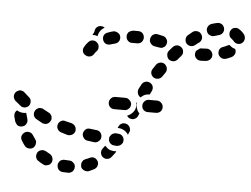

<svg xmlns="http://www.w3.org/2000/svg" viewBox="-49 -697 1022 781"><g transform="rotate(5 462.5 -306.0)"><path d="M220 -21Q216 -18 214 -13Q211 -9 211 -4Q210 6 216 15Q223 23 233 24Q244 25 256 25Q261 25 266 23Q270 21 274 18Q277 14 279 10Q281 5 281 0Q282 -10 274 -17Q267 -25 257 -25Q247 -25 238 -26Q233 -27 229 -25Q224 -24 220 -21ZM308 -23Q306 -18 306 -13Q306 -8 307 -3Q311 6 321 10Q330 14 340 11Q351 6 361 1Q366 -2 369 -6Q372 -9 373 -14Q375 -19 374 -24Q374 -29 371 -33Q366 -42 357 -45Q347 -48 338 -43Q330 -39 321 -36Q317 -34 313 -31Q310 -27 308 -23ZM124 -46Q122 -42 121 -37Q120 -32 121 -27Q122 -23 125 -18Q128 -14 132 -12Q142 -5 152 0Q156 2 161 3Q166 3 171 1Q176 0 180 -3Q183 -7 186 -11Q190 -20 187 -30Q184 -40 175 -45Q167 -49 159 -54Q150 -59 140 -57Q130 -55 124 -46ZM382 -68Q383 -63 385 -58Q387 -54 391 -51Q399 -44 409 -45Q420 -46 426 -54Q433 -62 440 -72Q441 -73 442 -75Q443 -77 444 -79Q443 -79 442 -79H433Q423 -80 415 -83Q406 -88 400 -95Q398 -96 397 -98Q393 -92 388 -86Q385 -82 383 -77Q382 -73 382 -68ZM66 -123Q57 -117 54 -107Q52 -97 58 -88Q64 -78 71 -69Q77 -61 87 -60Q97 -58 106 -64Q110 -67 112 -72Q115 -76 115 -81Q116 -86 115 -91Q114 -95 111 -99Q105 -107 100 -115Q95 -124 84 -126Q74 -128 66 -123ZM461 -108Q464 -111 467 -115Q469 -120 469 -125Q470 -135 463 -143Q456 -151 445 -151L436 -152Q431 -152 427 -150Q422 -149 418 -145Q415 -142 412 -137Q410 -133 410 -128Q409 -118 416 -110Q423 -102 434 -102L443 -101Q448 -101 452 -103Q457 -104 461 -108ZM378 -130Q379 -141 373 -149Q367 -157 356 -158Q343 -160 330 -161Q320 -163 312 -157Q304 -150 302 -140Q301 -130 307 -122Q313 -113 323 -112Q337 -110 351 -108Q361 -107 369 -114Q377 -120 378 -130ZM271 -146Q272 -151 271 -156Q271 -161 268 -165Q266 -169 262 -172Q258 -175 253 -177Q240 -180 228 -183Q218 -187 209 -182Q200 -177 197 -167Q194 -157 199 -148Q204 -139 214 -136Q227 -132 240 -128Q250 -126 259 -131Q268 -136 271 -146ZM65 -203Q62 -202 59 -202Q49 -201 40 -204Q33 -206 27 -210Q22 -206 19 -199Q17 -192 18 -185Q21 -174 24 -163Q26 -159 29 -155Q32 -151 36 -148Q41 -146 45 -146Q50 -145 55 -147Q65 -149 70 -159Q75 -168 72 -178Q69 -187 67 -196Q67 -198 66 -200Q65 -201 65 -203ZM477 -193Q482 -191 485 -187Q488 -184 490 -179Q492 -174 492 -169Q492 -164 489 -160Q487 -155 485 -150Q483 -154 479 -158Q473 -165 464 -169Q456 -173 446 -174H441Q442 -177 444 -181Q448 -190 458 -194Q468 -197 477 -193ZM153 -166Q158 -168 161 -171Q165 -174 167 -179Q170 -183 170 -188Q170 -193 169 -198Q167 -202 164 -206Q161 -210 156 -212Q145 -218 134 -224Q130 -227 125 -227Q120 -228 115 -227Q110 -225 106 -222Q102 -219 100 -215Q95 -206 97 -196Q100 -186 109 -181Q121 -174 134 -167Q138 -165 143 -165Q148 -164 153 -166ZM511 -283Q510 -283 510 -284Q509 -284 508 -284Q509 -279 509 -274Q509 -265 506 -256Q502 -247 495 -240Q488 -233 479 -229Q477 -229 475 -228Q477 -224 480 -221Q483 -218 487 -217Q492 -215 497 -215Q502 -215 506 -217Q511 -219 514 -222Q518 -226 520 -231L524 -241Q517 -247 514 -256Q510 -265 510 -274Q510 -279 511 -283ZM57 -224Q62 -225 66 -227Q71 -229 74 -233Q80 -241 79 -252Q78 -262 70 -268Q61 -276 51 -285Q47 -289 43 -290Q38 -292 33 -292Q28 -292 24 -289Q19 -287 16 -284Q9 -276 9 -266Q10 -255 17 -248Q28 -239 39 -230Q42 -227 47 -225Q52 -224 57 -224ZM487 -274Q487 -284 479 -291Q472 -299 462 -299H421Q410 -299 403 -291Q396 -284 396 -274Q396 -263 403 -256Q410 -249 421 -249H462Q472 -249 479 -256Q487 -263 487 -274ZM616 -274Q616 -284 609 -291Q601 -299 591 -299H558Q547 -299 540 -291Q533 -284 533 -274Q533 -263 540 -256Q547 -249 558 -249H591Q601 -249 609 -256Q616 -263 616 -274ZM558 -321H559Q562 -328 566 -335Q571 -345 568 -355Q565 -364 556 -369Q547 -374 537 -371Q527 -368 522 -359Q517 -349 512 -340Q508 -331 511 -321Q514 -311 523 -306Q524 -307 524 -307Q531 -314 540 -318Q549 -321 558 -321ZM558 -407Q559 -402 562 -398Q565 -394 569 -391Q578 -386 588 -388Q598 -390 604 -399Q609 -407 615 -415Q618 -419 619 -424Q620 -429 619 -434Q618 -439 615 -443Q613 -447 609 -450Q600 -456 590 -454Q580 -452 574 -444Q568 -435 562 -426Q559 -422 558 -417Q557 -412 558 -407ZM327 -513Q320 -520 310 -520Q299 -520 292 -512Q283 -503 277 -492Q271 -483 273 -473Q275 -463 284 -458Q293 -452 303 -454Q313 -456 319 -465Q323 -472 329 -478Q336 -485 335 -496Q335 -506 327 -513ZM624 -470Q632 -464 642 -464Q653 -465 660 -473Q666 -481 673 -488Q676 -492 678 -496Q680 -501 679 -506Q679 -511 677 -515Q675 -520 671 -523Q664 -530 653 -530Q643 -529 636 -522Q629 -514 622 -506Q615 -498 616 -488Q617 -477 624 -470ZM793 -486Q796 -490 798 -494Q799 -499 799 -504Q798 -514 790 -521Q782 -528 772 -527Q762 -526 752 -526Q751 -526 749 -526Q748 -526 746 -525Q743 -523 739 -520Q736 -517 732 -515Q730 -512 729 -508Q728 -504 728 -501Q728 -490 736 -483Q743 -476 754 -476Q765 -476 776 -477Q781 -478 785 -480Q789 -482 793 -486ZM889 -536Q889 -536 889 -536Q889 -536 889 -536Q880 -538 872 -544Q869 -546 865 -550Q863 -549 861 -549Q858 -548 856 -547Q849 -543 840 -540Q830 -537 825 -528Q821 -518 824 -508Q828 -499 837 -494Q846 -490 856 -493Q868 -497 878 -502Q887 -507 891 -517Q894 -526 889 -536ZM419 -545Q418 -550 415 -554Q412 -558 408 -560Q403 -563 398 -564Q394 -565 389 -564Q377 -561 367 -557Q357 -554 352 -545Q348 -536 351 -526Q354 -516 363 -511Q373 -507 382 -510Q391 -513 400 -515Q410 -517 416 -526Q421 -535 419 -545ZM599 -518Q604 -520 606 -524Q609 -528 610 -533Q613 -543 607 -552Q602 -561 592 -563Q581 -566 570 -568Q560 -570 551 -564Q543 -558 541 -547Q539 -537 545 -529Q551 -520 562 -518Q571 -517 580 -515Q585 -514 590 -514Q595 -515 599 -518ZM515 -549Q515 -559 508 -567Q501 -574 490 -574Q479 -574 469 -574Q464 -573 459 -571Q455 -569 451 -566Q448 -562 446 -557Q444 -553 445 -548Q445 -537 453 -530Q460 -523 470 -524Q480 -524 490 -524Q501 -524 508 -531Q515 -539 515 -549ZM690 -541Q697 -533 707 -532Q717 -531 725 -537Q733 -544 741 -549Q749 -555 751 -566Q752 -576 746 -584Q740 -593 730 -594Q720 -596 711 -590Q703 -583 694 -576Q686 -570 685 -559Q684 -549 690 -541ZM312 -554Q312 -556 313 -557Q313 -567 320 -574Q327 -581 337 -581Q341 -581 345 -580Q349 -578 353 -576Q348 -573 344 -570Q337 -564 332 -555Q328 -547 327 -539Q318 -543 309 -542Q307 -542 306 -542Q310 -550 312 -554ZM865 -611Q859 -602 861 -592Q862 -582 871 -576Q876 -572 879 -569Q885 -560 895 -558Q905 -556 913 -561Q922 -567 924 -577Q926 -587 921 -596Q913 -608 899 -617Q891 -623 881 -621Q870 -620 865 -611ZM769 -597Q772 -587 781 -583Q790 -578 800 -581Q809 -584 817 -586Q827 -588 833 -596Q839 -605 837 -615Q835 -625 827 -631Q818 -637 808 -635Q797 -633 785 -629Q775 -626 770 -616Q765 -607 769 -597Z"/></g></svg>

Font: FRB American Cursive Guidelines Dashed Black
Style: Bold Italic
Weight: 900
Italic angle: -25°
Version: Version 2.0;Modular Font Editor K font №1